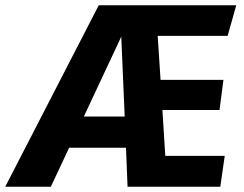

<svg xmlns="http://www.w3.org/2000/svg" viewBox="-78 -713 930 733"><path d="M791 -576 824 -693H299L-58 0H116L186 -149H403L409 0H763L780 -118H553L542 -293H760L775 -408H535L524 -576ZM242 -268 385 -573 398 -268Z"/></svg>

Font: Fira Sans
Style: Bold Italic
Weight: 700
Italic angle: -8°
Designer: bBox Type GmbH & Carrois Corporate GbR & Edenspiekermann AG
Foundry: bBox Type GmbH & Carrois Corporate GbR & Edenspiekermann AG
Version: Version 4.301;PS 004.301;hotconv 1.0.88;makeotf.lib2.5.64775